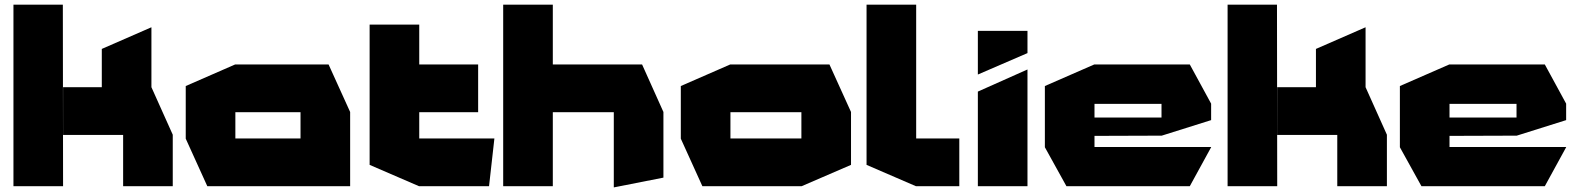

<svg xmlns="http://www.w3.org/2000/svg" viewBox="-20 -803 6807 828"><path d="M38 0V-783H251L252 0ZM511 0V-221H725V0ZM252 -221V-427H633L725 -222V-221ZM419 -427V-592L632 -685H633V-427Z M995 -319V-525H1397L1490 -320V-319ZM874 0 781 -205V-206H1276V0ZM781 -206V-432L994 -525H995V-206ZM1276 0V-319H1490V0Z M1574 -319V-697H1788V-525L1575 -319ZM1575 -319 1788 -525H2042V-319ZM1787 0 1574 -92V-319H1788V0ZM1788 0V-206H2112V-205L2089 0Z M2150 0V-783H2364V0ZM2627 5V-319H2841V-37L2628 5ZM2364 -319V-525H2749L2841 -320V-319Z M3130 -319V-525H3557L3650 -320V-319ZM3009 0 2916 -205V-206H3436V0ZM2916 -206V-432L3129 -525H3130V-206ZM3436 0V-319H3650V-92L3437 0Z M3930 0 3717 -92V-783H3931V0ZM3931 0V-206H4117V0Z M4197 0V-408L4410 -503H4411V0ZM4197 -482V-670H4411V-574L4198 -482Z M4579 0 4486 -168V-169H5203V-168L5111 0ZM4486 -169V-432L4699 -525H4700V-169ZM4700 -217V-296H4989V-218ZM4700 -355V-525H5111L5203 -356V-355ZM4989 -218V-355H5203V-285L4990 -218Z M5274 0V-783H5487L5488 0ZM5747 0V-221H5961V0ZM5488 -221V-427H5869L5961 -222V-221ZM5655 -427V-592L5868 -685H5869V-427Z M6110 0 6017 -168V-169H6734V-168L6642 0ZM6017 -169V-432L6230 -525H6231V-169ZM6231 -217V-296H6520V-218ZM6231 -355V-525H6642L6734 -356V-355ZM6520 -218V-355H6734V-285L6521 -218Z"/></svg>

Font: Foldit ExtraBold
Style: Regular
Weight: 800
Version: Version 1.003